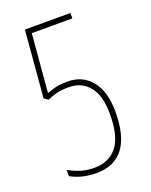

<svg xmlns="http://www.w3.org/2000/svg" viewBox="-137 -788 685 872"><g transform="rotate(-20 205.5 -352.0)"><path d="M176 10Q146 10 115.5 3.5Q85 -3 53 -20V-50Q91 -30 118 -23Q145 -16 176 -16Q247 -16 286 -65Q325 -114 325 -223Q325 -311 288.5 -355.5Q252 -400 190 -400Q158 -400 134.5 -394.5Q111 -389 85 -378L66 -392L93 -714H313V-688H117L93 -407Q113 -415 136 -420.5Q159 -426 194 -426Q267 -426 309.5 -373Q352 -320 352 -224Q352 10 176 10Z"/></g></svg>

Font: Noto Sans Gurmukhi ExtraCondensed Thin
Style: Regular
Weight: 100
Width: 2
Designer: Jelle Bosma - Monotype Design Team
Foundry: Monotype Imaging Inc.
Version: Version 2.004; ttfautohint (v1.8.4.7-5d5b)